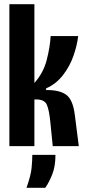

<svg xmlns="http://www.w3.org/2000/svg" viewBox="-20 -701 407 921"><path d="M25 0V-681H145V-303Q188 -351 204 -413Q220 -475 223 -528H355Q350 -484 332.5 -433.5Q315 -383 282 -340.5Q249 -298 201 -277V-269Q265 -270 297.5 -246.5Q330 -223 339 -149L358 0H233L222 -110Q216 -174 204.5 -199Q193 -224 154 -224H145V0ZM107 200Q128 141 131.5 105Q135 69 135 42H246Q246 96 231 134.5Q216 173 197 200Z"/></svg>

Font: Bricolage Grotesque 96pt Condensed SemiBold
Style: Regular
Weight: 600
Width: 3
Designer: Mathieu Triay
Foundry: Atelier Triay
Version: Version 1.001; ttfautohint (v1.8.4.7-5d5b);gftools[0.9.33.de